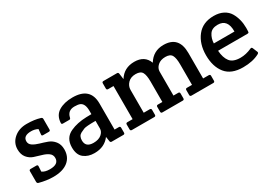

<svg xmlns="http://www.w3.org/2000/svg" viewBox="0 -1085 2346 1677"><g transform="rotate(-30 1173.5 -247.0)"><path d="M371 -488Q385 -484 385 -470V-364Q385 -349 370 -349H312Q296 -349 299 -364L304 -415Q274 -431 238 -431Q158 -431 158 -375Q158 -346 184 -329Q210 -312 247 -301.5Q284 -291 321.5 -277.5Q359 -264 385 -231.5Q411 -199 411 -149Q411 -73 358 -30.5Q305 12 209 12Q142 12 68 -8Q55 -12 55 -27V-133Q55 -148 70 -148H128Q143 -148 142 -133L139 -81Q166 -61 216 -61Q305 -61 305 -124Q305 -156 279.5 -174.5Q254 -193 217.5 -203Q181 -213 144 -225.5Q107 -238 81.5 -269.5Q56 -301 56 -352Q56 -418 107 -462Q158 -506 236 -506Q314 -506 371 -488Z M769 -297V-332Q769 -403 729 -421Q710 -429 674 -429Q606 -429 592 -365Q589 -350 577 -350H513Q497 -350 499 -365Q503 -438 558 -472Q613 -506 698 -506Q877 -506 877 -342V-79H920Q935 -79 935 -64V-15Q935 0 920 0H802Q789 0 787 -15L780 -61Q726 12 624 12Q560 12 518 -21.5Q476 -55 476 -129Q476 -226 557 -262Q624 -293 717 -296Q736 -296 769 -297ZM771 -151V-228Q675 -228 653 -219Q631 -210 614 -201Q582 -184 582 -139Q582 -70 661 -70Q713 -70 742 -94.5Q771 -119 771 -151Z M990 -428V-480Q990 -495 1005 -495H1142Q1155 -495 1157 -480L1165 -422Q1217 -506 1321 -506Q1425 -506 1458 -418Q1512 -506 1615 -506Q1770 -506 1770 -336V-79H1827Q1842 -79 1842 -64V-15Q1842 0 1827 0H1607Q1592 0 1592 -15V-64Q1592 -79 1607 -79H1658V-286Q1658 -349 1642 -378Q1626 -407 1577.5 -407Q1529 -407 1500 -381Q1471 -355 1471 -320V-79H1519Q1534 -79 1534 -64V-15Q1534 0 1519 0H1314Q1299 0 1299 -15V-64Q1299 -79 1314 -79H1359V-286Q1359 -349 1343 -378Q1327 -407 1277.5 -407Q1228 -407 1199.5 -377.5Q1171 -348 1171 -309V-79H1232Q1247 -79 1247 -64V-15Q1247 0 1232 0H1006Q991 0 991 -15V-64Q991 -79 1006 -79H1059V-413H1005Q990 -413 990 -428Z M2123 12Q2004 12 1948.5 -57.5Q1893 -127 1893 -241.5Q1893 -356 1952 -431Q2011 -506 2122 -506Q2177 -506 2216.5 -485.5Q2256 -465 2277 -430Q2317 -362 2317 -273Q2317 -231 2313 -227Q2309 -223 2298 -223H2004Q2009 -151 2039.5 -111.5Q2070 -72 2145 -72Q2200 -72 2258 -98Q2272 -105 2278 -90L2297 -44Q2302 -32 2288 -24Q2222 12 2123 12ZM2004 -297H2212Q2214 -422 2114 -422Q2055 -422 2030.5 -384.5Q2006 -347 2004 -297Z"/></g></svg>

Font: Crete Round
Style: Regular
Weight: 400
Designer: Veronika Burian
Foundry: TypeTogether
Version: Version 1.001